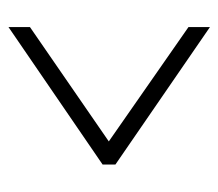

<svg xmlns="http://www.w3.org/2000/svg" viewBox="-52 -590 528 465"><g transform="rotate(90 212.5 -358.0)"><path d="M46 -114 379 -342V-373L46 -602V-550L323 -357L46 -166Z"/></g></svg>

Font: Noto Serif Armenian ExtraCondensed Light
Style: Regular
Weight: 300
Width: 2
Designer: Monotype Design Team
Foundry: Monotype Imaging Inc.
Version: Version 2.008